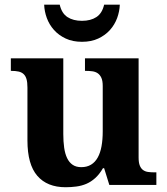

<svg xmlns="http://www.w3.org/2000/svg" viewBox="-20 -783 707 813"><path d="M442.9 0 420.9 -70.8H416Q400.9 -44.9 383.3 -29.1Q365.7 -13.2 345.7 -4.6Q325.7 3.9 303.5 6.8Q281.2 9.8 257.8 9.8Q179.7 9.8 137.9 -38.6Q96.2 -86.9 96.2 -188V-412.1Q96.2 -434.1 92.3 -447.8Q88.4 -461.4 80.1 -469.2Q71.8 -477.1 58.8 -480Q45.9 -482.9 27.8 -482.9H25.9V-536.1H248V-215.8Q248 -183.6 251.7 -157.7Q255.4 -131.8 264.2 -113.5Q272.9 -95.2 287.6 -85.2Q302.2 -75.2 324.2 -75.2Q348.1 -75.2 365.5 -85.7Q382.8 -96.2 393.8 -116Q404.8 -135.7 409.9 -163.8Q415 -191.9 415 -227.1V-418.9Q415 -440.9 409.2 -453.6Q403.3 -466.3 393.6 -472.9Q383.8 -479.5 370.6 -481.2Q357.4 -482.9 342.8 -482.9H339.8V-536.1H566.9V-116.2Q566.9 -94.2 572 -81.8Q577.1 -69.3 585.9 -63Q594.7 -56.6 606.9 -54.9Q619.1 -53.2 633.8 -53.2H642.1V0ZM327.1 -606Q287.6 -606 258.1 -619.9Q228.5 -633.8 208.5 -656.2Q188.5 -678.7 178.2 -706.8Q168 -734.9 167 -763.2H232.9Q241.2 -726.6 265.6 -710.7Q290 -694.8 327.1 -694.8Q363.8 -694.8 388.2 -710.7Q412.6 -726.6 420.9 -763.2H487.3Q486.3 -734.9 476.1 -706.8Q465.8 -678.7 445.8 -656.2Q425.8 -633.8 396.2 -619.9Q366.7 -606 327.1 -606Z"/></svg>

Font: Droids
Style: b
Weight: 700
Foundry: Ascender Corporation
Version: Version 1.00 build 113